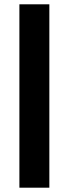

<svg xmlns="http://www.w3.org/2000/svg" viewBox="-20 -720 319 891"><path d="M70 -700H209V151H70Z"/></svg>

Font: Urbanist ExtraBold
Style: Regular
Weight: 800
Designer: Corey Hu
Foundry: Corey Hu
Version: Version 1.330; ttfautohint (v1.8.4.7-5d5b)